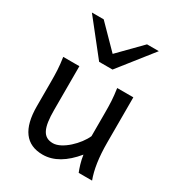

<svg xmlns="http://www.w3.org/2000/svg" viewBox="-187 -900 953 1031"><g transform="rotate(30 289.5 -384.5)"><path d="M532.2 0C511.7 -54.7 500.5 -125 500.5 -219.7V-498H400.4C409.2 -438.5 410.2 -406.2 410.2 -341.8V-205.1C384.3 -145.5 306.6 -68.4 249 -68.4C187 -68.4 166 -116.2 166 -227.1V-498H65.9C74.7 -439.5 75.7 -403.8 75.7 -341.8V-197.8C75.7 -58.6 127.9 12.2 231.9 12.2C300.3 12.2 363.3 -25.9 422.4 -97.7C427.2 -61 439.9 -22.5 449.2 0ZM80.1 -781.2 246.1 -571.3H329.1L495.1 -781.2H421.9L287.6 -644.5L153.3 -781.2Z"/></g></svg>

Font: Andika
Style: Regular
Weight: 400
Designer: Victor Gaultney, Annie Olsen, Julie Remington, Don Collingsworth, Eric Hays
Foundry: SIL International
Version: Version 1.000